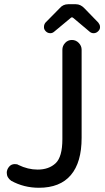

<svg xmlns="http://www.w3.org/2000/svg" viewBox="-20 -906 495 908"><path d="M218 -749Q205 -749 196 -758.5Q187 -768 188 -779Q188 -790 195 -799L262 -867Q278 -886 302 -886H339Q361 -886 379 -867L445 -799Q448 -795 450.5 -790Q453 -785 453 -779Q454 -768 444.5 -758.5Q435 -749 423 -749Q412 -749 404 -756L328 -820Q320 -828 313 -820L236 -756Q228 -749 218 -749ZM164 -18Q93 -18 33 -51Q12 -66 12 -89Q12 -104 22.5 -117Q33 -130 50 -130Q62 -130 67 -126Q112 -104 158 -104Q211 -104 243 -134Q275 -164 275 -248V-671Q275 -689 288 -703Q301 -717 320 -717Q339 -717 352.5 -703Q366 -689 366 -671V-254Q366 -138 315 -78Q264 -18 164 -18Z"/></svg>

Font: Huninn
Style: Regular
Weight: 400
Designer: justfont
Foundry: justfont
Version: Version 1.003